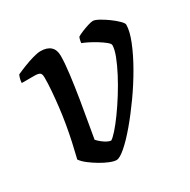

<svg xmlns="http://www.w3.org/2000/svg" viewBox="-121 -613 716 725"><g transform="rotate(-30 237.5 -250.0)"><path d="M188 0Q177 0 159.5 -7Q142 -14 122.5 -25.5Q103 -37 86 -50Q69 -63 60 -76Q68 -108 75.5 -142.5Q83 -177 89 -212Q95 -247 99 -281.5Q103 -316 105.5 -347.5Q108 -379 108 -406Q108 -423 100.5 -427Q93 -431 79 -431H23Q23 -439 25.5 -448.5Q28 -458 31 -464Q46 -471 67.5 -479.5Q89 -488 110 -494Q131 -500 144 -500Q172 -500 187 -486.5Q202 -473 202 -447Q202 -415 196 -368Q190 -321 182 -271Q174 -221 166 -177.5Q158 -134 154 -108Q161 -100 171 -92Q181 -84 191 -79Q201 -74 207 -74Q216 -79 233 -98Q250 -117 271 -146Q292 -175 313 -208.5Q334 -242 351.5 -275.5Q369 -309 380 -337.5Q391 -366 391 -384Q391 -390 379.5 -399.5Q368 -409 351 -419.5Q334 -430 318 -438Q302 -446 293 -449Q293 -454 295 -462.5Q297 -471 299 -474Q307 -479 321.5 -485Q336 -491 350.5 -495.5Q365 -500 372 -500Q381 -500 397.5 -491Q414 -482 432 -469Q450 -456 462.5 -443.5Q475 -431 475 -425Q475 -397 458 -354.5Q441 -312 413.5 -264Q386 -216 353 -169.5Q320 -123 287.5 -84.5Q255 -46 228.5 -23Q202 0 188 0Z"/></g></svg>

Font: Texturina Medium 12pt Medium
Style: Italic
Weight: 500
Italic angle: -11°
Version: Version 1.002